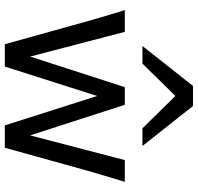

<svg xmlns="http://www.w3.org/2000/svg" viewBox="-32 -789 821 797"><g transform="rotate(90 378.5 -390.5)"><path d="M341.8 -498H415L542 -105L644.5 -498H734.9Q723.6 -460.9 715.1 -432.9Q706.5 -404.8 699.2 -379.4Q691.9 -354 683.6 -324.7L593.3 0H500.5L378.4 -383.3L256.3 0H163.6L73.2 -324.7Q62.5 -363.8 50.8 -402.8Q39.1 -441.9 22 -498H112.3L214.8 -105ZM244.1 -571.3H170.9L336.9 -781.2H419.9L585.9 -571.3H512.7L378.4 -708Z"/></g></svg>

Font: Andika LitF DSA DSG
Style: Regular
Weight: 400
Designer: Victor Gaultney, Annie Olsen, Julie Remington, Don Collingsworth, Eric Hays, Becca Hirsbrunner
Foundry: SIL International
Version: Version 6.200 ; LitF DSA DSG; ttfautohint (v1.8.3.10-c5d8)